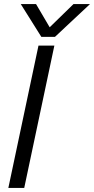

<svg xmlns="http://www.w3.org/2000/svg" viewBox="-20 -923 462 943"><path d="M82 -903H157L224 -789L341 -903H422L250 -742H183ZM169 -699H247L99 0H21Z"/></svg>

Font: Prompt Light
Style: Italic
Weight: 300
Italic angle: -12°
Designer: Katatrad Team
Foundry: CadsonDemak
Version: Version 1.000